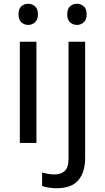

<svg xmlns="http://www.w3.org/2000/svg" viewBox="-20 -757 556 1017"><path d="M130 -737Q150 -737 165.5 -723.5Q181 -710 181 -681Q181 -653 165.5 -639Q150 -625 130 -625Q108 -625 93 -639Q78 -653 78 -681Q78 -710 93 -723.5Q108 -737 130 -737ZM173 -536V0H85V-536ZM336 -681Q336 -710 351 -723.5Q366 -737 388 -737Q408 -737 423.5 -723.5Q439 -710 439 -681Q439 -653 423.5 -639Q408 -625 388 -625Q366 -625 351 -639Q336 -653 336 -681ZM280 240Q255 240 236 236.5Q217 233 203 228V157Q218 161 234 164Q250 167 269 167Q301 167 322 149.5Q343 132 343 83V-536H431V80Q431 155 395 197.5Q359 240 280 240Z"/></svg>

Font: Noto Sans Takri
Style: Regular
Weight: 400
Designer: Monotype Design Team
Foundry: Monotype Imaging Inc.
Version: Version 2.003; ttfautohint (v1.8.4.7-5d5b)